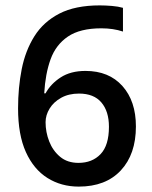

<svg xmlns="http://www.w3.org/2000/svg" viewBox="-20 -681 564 712"><path d="M47 -279Q47 -356 60.5 -424.5Q74 -493 107.5 -546.5Q141 -600 200 -630.5Q259 -661 350 -661Q371 -661 395 -659Q419 -657 436 -652V-564Q400 -576 356 -576Q277 -576 232 -545.5Q187 -515 167.5 -461Q148 -407 144 -335H149Q168 -370 205 -394Q242 -418 297 -418Q384 -418 434 -362Q484 -306 484 -212Q484 -109 428 -49Q372 11 272 11Q207 11 156 -21Q105 -53 76 -117Q47 -181 47 -279ZM271 -77Q322 -77 353 -109.5Q384 -142 384 -211Q384 -268 356 -301Q328 -334 273 -334Q235 -334 207 -318.5Q179 -303 164 -278.5Q149 -254 149 -228Q149 -191 162.5 -156.5Q176 -122 203 -99.5Q230 -77 271 -77Z"/></svg>

Font: Noto Sans Telugu SemiCondensed Medium
Style: Regular
Weight: 500
Width: 4
Designer: Jelle Bosma - Monotype Design Team
Foundry: Monotype Imaging Inc.
Version: Version 2.005; ttfautohint (v1.8.4.7-5d5b)